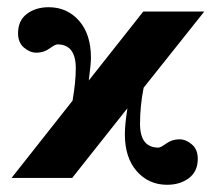

<svg xmlns="http://www.w3.org/2000/svg" viewBox="-20 -493 603 532"><path d="M377 -461H546L378 -250Q368 -200 368 -150Q368 -84 419 -84Q425 -84 441 -95.5Q457 -107 477 -107Q495 -107 511.5 -93Q528 -79 528 -53Q528 -18 503.5 0.5Q479 19 443 19Q392 19 359 -18.5Q326 -56 326 -121Q326 -148 333 -193L180 0H12L181 -214Q190 -266 190 -304Q190 -370 139 -370Q133 -370 117 -358.5Q101 -347 81 -347Q63 -347 46.5 -361Q30 -375 30 -401Q30 -436 54.5 -454.5Q79 -473 115 -473Q166 -473 199 -435.5Q232 -398 232 -333Q232 -316 226 -270Z"/></svg>

Font: STIX MathJax Main
Style: Bold
Weight: 700
Designer: MicroPress Inc., with final additions and corrections provided by Coen Hoffman, Elsevier (retired)
Version: Version 1.1.1